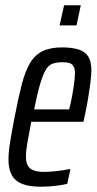

<svg xmlns="http://www.w3.org/2000/svg" viewBox="-20 -697 368 725"><path d="M134 8Q91 8 64 -2.5Q37 -13 24.5 -36Q12 -59 12 -94Q12 -123 18.5 -162.5Q25 -202 35 -254Q49 -327 62 -377.5Q75 -428 93.5 -459Q112 -490 141 -504Q170 -518 214 -518Q254 -518 278.5 -509.5Q303 -501 314 -482.5Q325 -464 325 -431Q325 -413 321.5 -385.5Q318 -358 312.5 -324.5Q307 -291 299 -255L295 -237H98Q89 -191 83.5 -159Q78 -127 78 -105Q78 -84 85 -71.5Q92 -59 107.5 -53.5Q123 -48 145 -48Q159 -48 178.5 -49.5Q198 -51 217 -54Q236 -57 246 -59L234 -3Q223 0 206.5 2.5Q190 5 171 6.5Q152 8 134 8ZM109 -284H241L247 -308Q253 -336 258 -368.5Q263 -401 263 -420Q263 -438 257.5 -447Q252 -456 242 -459Q232 -462 216 -462Q194 -462 178.5 -456.5Q163 -451 152.5 -433Q142 -415 131.5 -379.5Q121 -344 109 -284ZM205 -601 222 -677H285L269 -601Z"/></svg>

Font: Saira UltraCondensed Medium
Style: Italic
Weight: 500
Width: 1
Italic angle: -12°
Designer: Hector Gatti with collaboration of the Omnibus-Type team
Foundry: Omnibus-Type
Version: Version 1.101